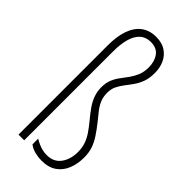

<svg xmlns="http://www.w3.org/2000/svg" viewBox="-245 -818 882 882"><g transform="rotate(45 196.0 -377.5)"><path d="M313 -642Q313 -609 304 -584.5Q295 -560 281.5 -541Q268 -522 254.5 -504.5Q241 -487 231.5 -468Q222 -449 222 -424Q222 -398 230.5 -377.5Q239 -357 253.5 -338.5Q268 -320 286 -298Q309 -269 325 -244.5Q341 -220 349.5 -195Q358 -170 358 -138Q358 -98 344.5 -64Q331 -30 302.5 -10Q274 10 229 10Q208 10 185.5 4.5Q163 -1 147 -14V-51Q160 -43 173.5 -37Q187 -31 200.5 -28Q214 -25 228 -25Q273 -25 296.5 -57Q320 -89 320 -137Q320 -166 311.5 -189Q303 -212 288.5 -233Q274 -254 255 -277Q234 -302 218 -325Q202 -348 193.5 -372Q185 -396 185 -423Q185 -452 194 -473.5Q203 -495 216.5 -512.5Q230 -530 243.5 -549Q257 -568 266 -590Q275 -612 275 -642Q275 -680 256.5 -705.5Q238 -731 199 -731Q167 -731 146.5 -712Q126 -693 116.5 -658.5Q107 -624 107 -577V0H70V-579Q70 -639 84.5 -680Q99 -721 128 -743Q157 -765 200 -765Q237 -765 262 -749Q287 -733 300 -705.5Q313 -678 313 -642Z"/></g></svg>

Font: Noto Sans Khmer ExtraCondensed ExtraLight
Style: Regular
Weight: 250
Width: 2
Designer: Danh Hong and the Monotype Design Team
Foundry: Monotype Imaging Inc.
Version: Version 2.004